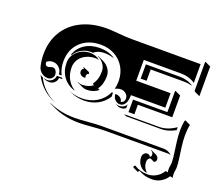

<svg xmlns="http://www.w3.org/2000/svg" viewBox="-110 -648 1123 974"><g transform="rotate(20 451.5 -161.5)"><path d="M58.6 -244.1Q58.6 -313.7 90.6 -366.5Q122.6 -419.2 181.3 -447.9Q240 -476.6 317.4 -476.6Q340.1 -476.6 381 -472.7Q421.9 -468.8 456.1 -468.8H825.2V-367.7Q792 -390.6 747.1 -390.6H546.9V-278.3H732.4V-200.2H546.9Q546.9 -182.1 543.1 -168.3Q539.3 -154.5 530.6 -145.9Q522 -137.2 509 -137.2Q493.2 -137.2 481.9 -149.5Q470.7 -161.9 470.7 -179.2Q486.6 -179.2 497.8 -170.9Q509 -162.6 509 -150.9Q517.3 -150.9 523.2 -157.8Q529.1 -164.8 529.1 -174.6Q529.1 -189.7 517.3 -200.2Q505.6 -210.7 490 -210.7Q474.4 -210.7 458.5 -202.4Q463.9 -222.2 463.9 -244.1Q463.9 -286.6 444.5 -319.8Q425 -353 391.7 -370.8Q358.4 -388.7 317.4 -388.7Q249.3 -388.7 207.6 -348.9Q166 -309.1 166 -244.1Q166 -205.1 182.4 -173.8H167Q167 -194.3 152.3 -209.1Q137.7 -223.9 117.2 -223.9Q99.1 -223.9 85.2 -212.2Q85.2 -191.4 100.3 -191.2Q105.5 -191.2 113.2 -194.2Q120.8 -197.3 126 -197.3Q137.5 -197.3 143.9 -187.3Q150.4 -177.2 150.4 -166.3Q150.4 -154.1 141.5 -145.5Q132.6 -137 120.1 -137Q101.6 -137 86.7 -148.4Q71.8 -159.9 67.1 -177.2Q58.6 -209 58.6 -244.1ZM80.6 -140.6Q87.4 -135.3 95.7 -131.8Q127.9 -65.7 199.5 -32.5Q158.4 -48.6 128.3 -76.2Q98.1 -103.8 80.6 -140.6ZM96.4 -131.6Q107.9 -127.2 120.1 -127.2Q136 -127.2 147.6 -137.8Q159.2 -148.4 160.2 -164.1H188Q190.2 -160.6 192.4 -157.5H174.3Q173.3 -141.8 161.7 -131.2Q150.1 -120.6 134.3 -120.6Q121.6 -120.6 109.9 -125.2ZM177.2 -21 177.7 -22.9Q239 5.9 317.4 5.9Q342 5.9 386.8 2Q431.6 -2 457 -2H795.9Q808.1 -2 819.2 2.6Q830.3 7.1 838.4 15.1L836.2 16.1Q834 14.2 825.9 13.9L486.1 14.2Q460.9 14.2 416.6 18.1Q372.3 22 347.4 22Q269 22 207.3 -6.8ZM183.6 -244.1Q183.6 -280.3 212.3 -305.7Q241 -331.1 281.2 -331.1Q310.8 -331.1 332.5 -312.7L328.9 -313.2Q320.3 -315.2 311.3 -314.9Q293.2 -314.9 276 -309Q258.8 -303 245.4 -292.2Q231.9 -281.5 223.8 -265.3Q215.6 -249 215.6 -230Q215.6 -196 229.5 -169.3Q243.4 -142.6 268.8 -126.2L270.5 -123.8Q230 -136 206.8 -167.7Q183.6 -199.5 183.6 -244.1ZM190.9 -289.8Q203.9 -327.6 237.3 -349.4Q270.8 -371.1 317.4 -371.1Q366.5 -371.1 400.6 -347.4L396.2 -347.9Q373.8 -355 347.4 -355.2Q314.7 -355.2 294.4 -338.1L292.2 -336.4Q286.9 -336.9 281.2 -336.9Q253.9 -336.9 230.5 -323.6Q207 -310.3 194.3 -288.1Q193.6 -288.3 190.9 -289.8ZM244.6 -114.7Q278.1 -99.6 317.4 -99.6Q361.6 -99.6 396.9 -120.7Q432.1 -141.8 450.4 -180.2H457V-170.4Q457 -165.3 457.8 -160.2Q437 -127.4 404.4 -110.1Q371.8 -92.8 332 -92.8Q292.2 -92.8 258.8 -108.2ZM265.6 -226.6Q265.6 -231.9 268.4 -237.3Q271.2 -242.7 277.1 -243.9Q275.9 -248.5 270.3 -250.7L271.2 -252.4L303.7 -238.8Q309.6 -236.1 309.3 -229V-228Q304.4 -228 301 -223.5Q297.6 -219 297.6 -212.4Q297.6 -208.7 299.1 -205.3L299.6 -203.4Q296.4 -203.1 293 -203.1Q281.2 -203.1 273.4 -210Q265.6 -216.8 265.6 -226.6ZM270.5 -171.4Q282.2 -165 295.9 -165Q328.9 -165 353.3 -183.1Q349.1 -184.8 345.7 -190.2Q356.9 -205.6 362.1 -222.5Q367.2 -239.5 367.2 -262.7Q367.2 -283.7 354.7 -301.3Q342.3 -318.8 321.5 -328.4L322.8 -329.8L353 -315.9Q374 -306.2 386.6 -288.1Q399.2 -270 399.2 -248.5Q399.2 -203.9 378.2 -176L388.2 -170.2Q361.8 -148.9 325.9 -148.9Q313.5 -148.9 302.2 -154.3L272.2 -168.2ZM488.8 -133.5 489 -133.8Q500.7 -128.4 508.1 -128.4Q521.7 -128.4 532.8 -134.9Q543.9 -141.4 546.9 -151.4V-131.8Q544.2 -127 536.6 -124Q529.1 -121.1 519.8 -121.1Q509.3 -121.1 501.2 -126ZM546.9 -97.7H735.4Q760 -97.7 783.3 -106.4Q806.6 -115.2 825.2 -128.9Q825.2 -121.1 825.4 -113Q787.8 -90.8 750 -90.8L561 -91.1ZM564.5 -115.2V-117.2V-180.7V-182.6H566.4H750V-295.9L752 -297.9L782 -283.9V-166.5H596.4V-117.2V-115.2ZM564.5 -295.9V-297.9V-371.1V-373H566.4H747.1Q789.8 -373 821.3 -351.3L817.1 -351.6Q799.1 -356.9 777.1 -356.9H596.4V-297.9V-295.9ZM682.6 135.5Q684.3 131.3 689.7 127.9Q720.7 148.7 762.7 148.7Q787.4 148.7 808.5 136.5Q829.6 124.3 842.5 103.5Q843.8 101.6 846.7 101.6Q850.3 101.6 856.2 104.2Q854.5 95.9 854.7 87.4Q854.7 77.9 856.7 67.6Q858.4 57.9 858.4 48.1Q858.4 32.2 854.4 4.3Q850.3 -23.7 846.2 -56.3Q842 -88.9 842 -116.2Q842 -143.6 846.2 -167.5L849.6 -174.8L879.6 -160.6Q874 -133.8 874 -102.1Q874 -75 878.2 -42.5Q882.3 -10 886.4 18.1Q890.4 46.1 890.4 62Q890.4 72 888.7 82Q886.7 92 886.7 101.6Q886.7 112.5 889.4 122.1Q886.2 120.6 882.4 119.8Q878.7 118.9 876.5 118.7H874.3Q860.8 139.9 839.4 152.2Q817.9 164.6 792.7 164.6Q759.3 164.6 735.6 153.6L718.3 145.5Q713.9 148.7 713.9 154.3L683.8 140.4ZM702.6 77.1Q702.6 65.7 709.5 57.7Q716.3 49.8 726.1 49.8Q731.4 49.8 736.8 52.6Q742.2 55.4 743.4 61.3Q746.8 60.3 749.1 56.6Q751.5 53 751.5 47.9Q751.5 41 747.4 35.4Q743.4 29.8 736.8 26.9L738 25.4L768.3 39.3Q775.1 42.5 779.3 48.6Q783.4 54.7 783.4 62Q783.4 68.4 780 72.9Q776.6 77.4 771.7 77.6L749.3 67.1Q742.7 69.6 738.6 76Q734.6 82.5 734.6 91.3Q734.6 106 740.4 118.8Q746.1 131.6 755.9 140.4L757.8 142.6Q734.6 140.6 718.6 121.7Q702.6 102.8 702.6 77.1ZM842.8 -333V-486.3L844.7 -488.3L874.8 -474.4V-314L844.7 -328.1Z"/></g></svg>

Font: AgreloyS1
Style: Medium
Weight: 400
Designer: gluk
Foundry: gluk
Version: Version 0.27